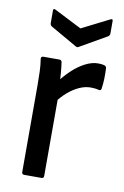

<svg xmlns="http://www.w3.org/2000/svg" viewBox="-80 -735 506 783"><g transform="rotate(10 173.0 -343.5)"><path d="M77 0Q67 0 67 -10V-369Q67 -398 66 -425.5Q65 -453 61 -478Q60 -488 71 -488H136Q145 -488 147 -480Q150 -460 152 -436Q154 -412 154 -393L158 -348V-10Q158 0 149 0ZM148 -312 144 -397Q164 -424 189.5 -448Q215 -472 242.5 -486Q270 -500 295 -500Q312 -500 321 -497Q330 -494 330 -486Q331 -466 330.5 -444Q330 -422 327 -403Q327 -392 316 -394Q309 -396 300.5 -397Q292 -398 283 -398Q259 -398 235 -387Q211 -376 189 -357Q167 -338 148 -312ZM192 -553 82 -616Q76 -621 76 -629V-681Q76 -686 79 -687Q82 -688 87 -685L199 -628L312 -685Q323 -691 323 -681V-629Q323 -621 316 -616L206 -553Q200 -548 192 -553Z"/></g></svg>

Font: Sofia Sans Semi Condensed Medium
Style: Regular
Weight: 500
Designer: Botio Nikoltchev, Ani Petrova
Foundry: lettersoup
Version: Version 4.100